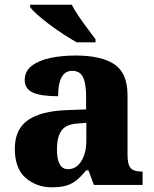

<svg xmlns="http://www.w3.org/2000/svg" viewBox="-20 -786 654 816"><path d="M200 10Q135 10 89 -30Q43 -70 43 -154Q43 -236 98 -275Q153 -314 265 -318L346 -321V-375Q346 -430 333 -457.5Q320 -485 287 -485Q227 -485 227 -377Q155 -377 120 -392.5Q85 -408 85 -446Q85 -483 114.5 -506Q144 -529 193 -539.5Q242 -550 301 -550Q411 -550 466.5 -512.5Q522 -475 522 -381V-128Q522 -87 535 -72Q548 -57 582 -57H586V0H379L356 -62H346Q324 -35 304.5 -19.5Q285 -4 261 3Q237 10 200 10ZM269 -67Q304 -67 325.5 -101Q347 -135 347 -191V-264L310 -261Q260 -258 241 -230.5Q222 -203 222 -151Q222 -67 269 -67ZM306 -606Q281 -620 251 -639.5Q221 -659 191.5 -681Q162 -703 139.5 -723Q117 -743 108 -756V-766H285Q296 -744 314.5 -717Q333 -690 352.5 -664Q372 -638 386 -619V-606Z"/></svg>

Font: Noto Serif Sinhala ExtraBold
Style: Regular
Weight: 800
Designer: Jelle Bosma - Monotype Design Team
Foundry: Monotype Imaging Inc.
Version: Version 2.007; ttfautohint (v1.8.4.7-5d5b)